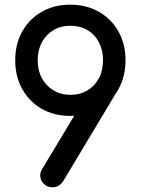

<svg xmlns="http://www.w3.org/2000/svg" viewBox="-20 -802 621 820"><path d="M280 -782Q349 -782 402.5 -751.5Q456 -721 486 -667.5Q516 -614 516 -545Q516 -475 486 -421.5Q456 -368 402.5 -337.5Q349 -307 280 -307Q211 -307 158 -337.5Q105 -368 75 -421.5Q45 -475 45 -545Q45 -614 75 -667.5Q105 -721 158 -751.5Q211 -782 280 -782ZM281 -692Q240 -692 208.5 -673.5Q177 -655 159 -621.5Q141 -588 141 -545Q141 -501 159 -468Q177 -435 208.5 -416Q240 -397 281 -397Q322 -397 353.5 -416Q385 -435 402.5 -468Q420 -501 420 -545Q420 -588 402.5 -621.5Q385 -655 353.5 -673.5Q322 -692 281 -692ZM483 -417 251 -30Q233 -2 205 -2Q184 -2 170 -14Q156 -26 152.5 -44Q149 -62 160 -80L302 -316Z"/></svg>

Font: Comfortaa
Style: Bold
Weight: 700
Designer: Johan Aakerlund
Foundry: Johan Aakerlund
Version: Version 3.104; ttfautohint (v1.8.1.43-b0c9)